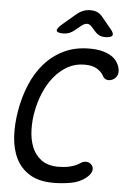

<svg xmlns="http://www.w3.org/2000/svg" viewBox="-62 -996 725 1052"><g transform="rotate(5 300.0 -470.0)"><path d="M45 -367Q58 -443 86 -510.5Q114 -578 158.5 -629Q203 -680 264.5 -710Q326 -740 406 -740Q448 -740 477.5 -732Q507 -724 527 -711Q547 -698 558 -681Q569 -664 573 -646Q578 -622 570.5 -606.5Q563 -591 548 -583Q533 -575 516.5 -577.5Q500 -580 490 -600Q480 -619 455 -634.5Q430 -650 386 -650Q335 -650 293.5 -626.5Q252 -603 220 -564Q188 -525 166.5 -474Q145 -423 135 -367Q126 -319 127.5 -268Q129 -217 145.5 -175Q162 -133 197.5 -106.5Q233 -80 292 -80Q306 -80 322 -81.5Q338 -83 353 -86.5Q368 -90 382 -95.5Q396 -101 406 -108Q426 -122 443.5 -120.5Q461 -119 472 -106Q483 -93 479.5 -75Q476 -57 453 -37Q417 -7 367.5 1.5Q318 10 272 10Q192 10 141.5 -21Q91 -52 65.5 -104Q40 -156 36 -224Q32 -292 45 -367ZM255 -810Q221 -810 218 -822Q215 -834 243 -858L317 -921Q335 -936 353.5 -943Q372 -950 393 -950Q414 -950 430 -943Q446 -936 458 -921L511 -857Q531 -834 524 -822Q517 -810 484 -810Q467 -810 454 -816Q441 -822 431 -833L407 -860Q395 -874 380.5 -874Q366 -874 349 -860L317 -834Q303 -822 287.5 -816Q272 -810 255 -810Z"/></g></svg>

Font: Maple Mono NL
Style: Italic
Weight: 400
Italic angle: -10°
Monospace: yes
Designer: subframe7536
Version: Version 7.000